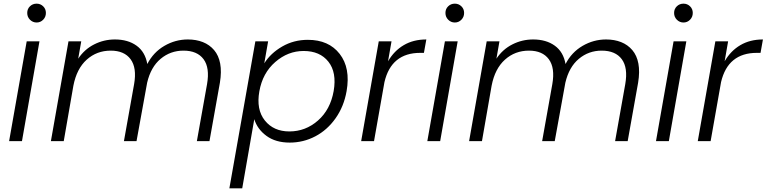

<svg xmlns="http://www.w3.org/2000/svg" viewBox="-20 -772 4192 1050"><path d="M29.8 0 126 -545.9H195.8L100.1 0ZM180.2 -752Q201.2 -752 216.1 -737.5Q231 -723.1 231 -701.2Q231 -679.2 216.1 -664.1Q201.2 -648.9 180.2 -648.9Q159.2 -648.9 144 -664.1Q128.9 -679.2 128.9 -701.2Q128.9 -723.1 143.8 -737.5Q158.7 -752 180.2 -752Z M1056.6 0 1112.3 -312Q1127.9 -401.4 1093.3 -448.2Q1058.6 -495.1 983.4 -495.1Q912.1 -495.1 858.4 -450.2Q804.7 -405.3 784.7 -319.8L726.6 0H657.7L713.4 -312Q729 -400.9 694.3 -448Q659.7 -495.1 585.4 -495.1Q509.3 -495.1 454.3 -445.8Q399.4 -396.5 381.3 -303.2L328.6 0H258.3L354.5 -545.9H424.3L407.7 -451.2Q441.9 -502.4 495.1 -529.3Q548.3 -556.2 608.4 -556.2Q679.7 -556.2 726.8 -522.2Q773.9 -488.3 785.6 -421.9Q818.8 -486.3 878.9 -521.2Q939 -556.2 1007.3 -556.2Q1053.2 -556.2 1089.6 -541.7Q1126 -527.3 1150.9 -498Q1175.8 -468.8 1184.1 -424.3Q1192.4 -379.9 1182.6 -319.8L1125.5 0Z M1425.3 -425.8Q1460 -481 1523.2 -517.6Q1586.4 -554.2 1663.6 -554.2Q1777.8 -554.2 1837.6 -477.3Q1897.5 -400.4 1875.5 -273.9Q1860.8 -189.9 1815.4 -125.5Q1770 -61 1704.6 -26.6Q1639.2 7.8 1564.5 7.8Q1487.8 7.8 1437.7 -28.6Q1387.7 -64.9 1370.6 -120.1L1304.7 257.8H1234.4L1376.5 -545.9H1446.3ZM1804.7 -273.9Q1822.3 -376 1775.9 -434.6Q1729.5 -493.2 1640.6 -493.2Q1554.7 -493.2 1485.4 -432.9Q1416 -372.6 1398.4 -272.9Q1380.4 -173.3 1428.2 -113.3Q1476.1 -53.2 1562.5 -53.2Q1650.9 -53.2 1718.8 -112.8Q1786.6 -172.4 1804.7 -273.9Z M2025.4 0H1955.1L2051.3 -545.9H2121.1L2102.1 -437Q2135.3 -494.1 2188 -525.1Q2240.7 -556.2 2311.5 -556.2L2298.3 -482.9H2278.3Q2120.1 -482.9 2082.5 -323.2Z M2316.9 0 2413.1 -545.9H2482.9L2387.2 0ZM2467.3 -752Q2488.3 -752 2503.2 -737.5Q2518.1 -723.1 2518.1 -701.2Q2518.1 -679.2 2503.2 -664.1Q2488.3 -648.9 2467.3 -648.9Q2446.3 -648.9 2431.2 -664.1Q2416 -679.2 2416 -701.2Q2416 -723.1 2430.9 -737.5Q2445.8 -752 2467.3 -752Z M3343.8 0 3399.4 -312Q3415 -401.4 3380.4 -448.2Q3345.7 -495.1 3270.5 -495.1Q3199.2 -495.1 3145.5 -450.2Q3091.8 -405.3 3071.8 -319.8L3013.7 0H2944.8L3000.5 -312Q3016.1 -400.9 2981.4 -448Q2946.8 -495.1 2872.6 -495.1Q2796.4 -495.1 2741.5 -445.8Q2686.5 -396.5 2668.5 -303.2L2615.7 0H2545.4L2641.6 -545.9H2711.4L2694.8 -451.2Q2729 -502.4 2782.2 -529.3Q2835.4 -556.2 2895.5 -556.2Q2966.8 -556.2 3013.9 -522.2Q3061 -488.3 3072.8 -421.9Q3106 -486.3 3166 -521.2Q3226.1 -556.2 3294.4 -556.2Q3340.3 -556.2 3376.7 -541.7Q3413.1 -527.3 3438 -498Q3462.9 -468.8 3471.2 -424.3Q3479.5 -379.9 3469.7 -319.8L3412.6 0Z M3567.4 0 3663.6 -545.9H3733.4L3637.7 0ZM3717.8 -752Q3738.8 -752 3753.7 -737.5Q3768.6 -723.1 3768.6 -701.2Q3768.6 -679.2 3753.7 -664.1Q3738.8 -648.9 3717.8 -648.9Q3696.8 -648.9 3681.6 -664.1Q3666.5 -679.2 3666.5 -701.2Q3666.5 -723.1 3681.4 -737.5Q3696.3 -752 3717.8 -752Z M3866.2 0H3795.9L3892.1 -545.9H3961.9L3942.9 -437Q3976.1 -494.1 4028.8 -525.1Q4081.5 -556.2 4152.3 -556.2L4139.2 -482.9H4119.1Q3960.9 -482.9 3923.3 -323.2Z"/></svg>

Font: SVN-Poppins Light
Style: Italic
Weight: 300
Italic angle: -10°
Designer: Ninad Kale (Devanagari), Jonny Pinhorn (Latin)
Foundry: Indian Type Foundry
Version: Version 3.002 2017